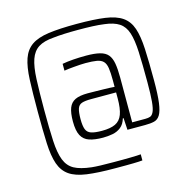

<svg xmlns="http://www.w3.org/2000/svg" viewBox="-115 -811 1032 1033"><g transform="rotate(-15 401.0 -294.0)"><path d="M401 108Q305 108 244 99.5Q183 91 148.5 67Q114 43 98.5 -1.5Q83 -46 80 -117.5Q77 -189 77 -294Q77 -399 80 -470.5Q83 -542 98.5 -586.5Q114 -631 148.5 -655Q183 -679 244 -687.5Q305 -696 401 -696Q498 -696 558.5 -687.5Q619 -679 653.5 -655Q688 -631 703 -586.5Q718 -542 721.5 -470.5Q725 -399 725 -294Q725 -215 719 -170.5Q713 -126 700.5 -105.5Q688 -85 667.5 -80Q647 -75 616 -75H518L514 -141H510Q501 -110 481 -94Q461 -78 434.5 -73Q408 -68 381 -68Q335 -68 305 -78Q275 -88 260.5 -115Q246 -142 246 -194Q246 -241 256.5 -268.5Q267 -296 292 -308Q317 -320 362 -320Q376 -320 400.5 -319.5Q425 -319 454.5 -318.5Q484 -318 511 -316V-352Q511 -396 507 -421.5Q503 -447 490.5 -459.5Q478 -472 454.5 -476Q431 -480 392 -480Q379 -480 362.5 -479Q346 -478 329.5 -476.5Q313 -475 298 -473.5Q283 -472 273 -470V-508Q300 -513 334 -515.5Q368 -518 406 -518Q453 -518 482.5 -510.5Q512 -503 527 -485Q542 -467 547.5 -435.5Q553 -404 553 -356V-107H626Q643 -107 654 -111Q665 -115 673 -132Q681 -149 684.5 -187Q688 -225 688 -294Q688 -396 685 -463.5Q682 -531 669 -571Q656 -611 626.5 -630.5Q597 -650 545 -656Q516 -660 480 -661.5Q444 -663 400 -663Q358 -663 323.5 -661.5Q289 -660 263 -657Q208 -653 177.5 -633.5Q147 -614 133 -573.5Q119 -533 116 -465Q113 -397 113 -294Q113 -189 116.5 -121Q120 -53 135.5 -13.5Q151 26 184.5 44.5Q218 63 280 70Q298 72 329.5 73Q361 74 401 74Q429 74 452.5 74Q476 74 495.5 73.5Q515 73 529.5 72.5Q544 72 553 71V105Q544 106 532 106.5Q520 107 502.5 107.5Q485 108 460.5 108Q436 108 401 108ZM385 -105Q432 -105 459.5 -118Q487 -131 499 -163Q511 -195 511 -252V-285H371Q338 -285 320 -279Q302 -273 295.5 -253.5Q289 -234 289 -195Q289 -158 296.5 -138.5Q304 -119 325 -112Q346 -105 385 -105Z"/></g></svg>

Font: Saira SemiCondensed ExtraLight
Style: Regular
Weight: 250
Width: 4
Designer: Hector Gatti with collaboration of the Omnibus-Type team
Foundry: Omnibus-Type
Version: Version 1.101